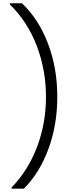

<svg xmlns="http://www.w3.org/2000/svg" viewBox="-20 -954 460 1160"><path d="M124 186H49.8V179.2Q151.4 73.7 204.6 -68.4Q257.8 -210.4 257.8 -369.1Q257.8 -529.8 202.6 -675.5Q147.5 -821.3 40 -926.8V-934.1H112.8Q213.9 -838.4 270 -690.4Q326.2 -542.5 326.2 -369.1Q326.2 -198.2 272 -52.7Q217.8 92.8 124 186Z"/></svg>

Font: SVN-Poppins Light
Style: Regular
Weight: 300
Designer: Ninad Kale (Devanagari), Jonny Pinhorn (Latin)
Foundry: Indian Type Foundry
Version: Version 3.002 2017